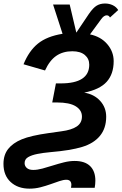

<svg xmlns="http://www.w3.org/2000/svg" viewBox="-48 -890 710 1117"><path d="M95.2 59.1Q95.2 75.7 107.9 87.2Q120.6 98.6 145.5 98.6Q169.4 98.6 199 90.6Q228.5 82.5 260.3 72.5Q292 62.5 324.2 54.4Q356.4 46.4 386.2 46.4Q445.8 46.4 476.3 76.2Q506.8 106 506.8 161.1Q506.8 180.2 502.9 202.6H365.2L367.2 186Q367.2 155.8 337.9 155.8Q320.8 155.8 297.4 163.8Q273.9 171.9 246.3 181.6Q218.8 191.4 187.7 199.5Q156.7 207.5 124 207.5Q55.7 207.5 13.9 168.9Q-27.8 130.4 -27.8 63.5Q-27.8 11.2 -0.5 -23.4Q26.9 -58.1 78.9 -79.6Q130.9 -101.1 234.9 -115.7L308.1 -126Q368.7 -133.8 398.7 -154.3Q428.7 -174.8 428.7 -211.9Q428.7 -249 392.8 -271.5Q356.9 -293.9 283.7 -293.9H255.9L277.3 -404.8H305.2Q471.2 -404.8 471.2 -513.7Q471.2 -548.3 445.6 -570.1Q419.9 -591.8 372.6 -591.8Q318.4 -591.8 279.5 -565.2Q240.7 -538.6 213.9 -480L88.9 -516.1Q120.6 -594.2 172.9 -636.5Q225.1 -678.7 315.9 -693.4L260.7 -863.8H357.4L396 -700.2L469.2 -809.1Q494.1 -845.2 514.9 -857.4Q535.6 -869.6 563 -869.6Q586.9 -869.6 607.7 -859.9Q628.4 -850.1 639.6 -831.5L591.8 -788.1Q585.9 -800.8 572.8 -800.8Q556.6 -800.8 540.5 -778.3L475.6 -689.9Q538.6 -676.8 575.9 -633.3Q613.3 -589.8 613.3 -534.2Q613.3 -459.5 572.8 -414.3Q532.2 -369.1 441.9 -351.1Q499.5 -341.8 534.7 -303.2Q569.8 -264.6 569.8 -210.9Q569.8 -144 533.7 -99.9Q497.6 -55.7 429.9 -35.2Q362.3 -14.6 245.6 -4.9Q202.6 -1 169.4 5.6Q136.2 12.2 115.7 24.2Q95.2 36.1 95.2 59.1Z"/></svg>

Font: Liberation Sans
Style: Bold Italic
Weight: 700
Italic angle: -12°
Designer: Steve Matteson
Foundry: Ascender Corporation
Version: Version 2.1.5